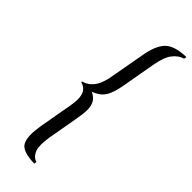

<svg xmlns="http://www.w3.org/2000/svg" viewBox="-302 -734 974 974"><g transform="rotate(45 185.0 -247.0)"><path d="M279 -567C287 -608 297 -638 311 -656C327 -678 346 -691 367 -697L370 -711C317 -710 276 -698 253 -675C230 -652 214 -613 205 -559L171 -370C162 -320 142 -265 83 -249L82 -244C120 -234 132 -206 132 -168C132 -153 130 -138 127 -121L96 54C92 81 89 103 89 123C89 148 93 167 101 181C114 204 152 216 206 217L208 203C199 200 181 196 167 162C164 152 162 138 162 122C162 107 164 89 167 69L196 -95C201 -123 204 -146 204 -165C204 -205 191 -230 155 -247C208 -268 231 -295 247 -386Z"/></g></svg>

Font: Libertinus Serif
Style: Italic
Weight: 400
Italic angle: -12°
Designer: Philipp H. Poll, Khaled Hosny
Foundry: Caleb Maclennan
Version: Version 7.050;RELEASE